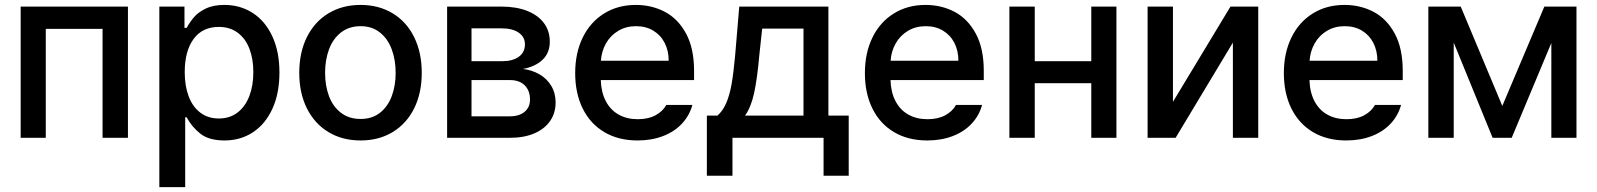

<svg xmlns="http://www.w3.org/2000/svg" viewBox="-20 -557 6453 776"><path d="M63.5 -530.3H497.1V0H394.5V-440.4H165V0H63.5Z M624 -530.3H725.6V-444.3H734.4Q747.6 -468.3 764.2 -487.8Q780.8 -507.3 811.3 -522.2Q841.8 -537.1 886.7 -537.1Q951.2 -537.1 1001.7 -504.4Q1052.2 -471.7 1080.8 -409.9Q1109.4 -348.1 1109.4 -263.7Q1109.4 -179.7 1081.1 -117.7Q1052.7 -55.7 1002.4 -22.5Q952.1 10.7 887.7 10.7Q824.2 10.7 789.6 -16.8Q754.9 -44.4 734.4 -83H728.5V199.2H624ZM864.3 -78.1Q908.7 -78.1 940.2 -102.3Q971.7 -126.5 987.8 -168.9Q1003.9 -211.4 1003.9 -265.6Q1003.9 -318.8 988 -360.1Q972.2 -401.4 940.7 -424.8Q909.2 -448.2 864.3 -448.2Q797.9 -448.2 762.2 -399.2Q726.6 -350.1 726.6 -265.6Q726.6 -209.5 742.7 -167.2Q758.8 -125 789.8 -101.6Q820.8 -78.1 864.3 -78.1Z M1189.5 -262.7Q1189.5 -344.7 1220.2 -406.7Q1251 -468.8 1307.1 -502.9Q1363.3 -537.1 1437.5 -537.1Q1511.2 -537.1 1567.4 -502.9Q1623.5 -468.8 1654.1 -406.5Q1684.6 -344.2 1684.6 -262.7Q1684.6 -181.2 1654.1 -119.4Q1623.5 -57.6 1567.4 -23.4Q1511.2 10.7 1437.5 10.7Q1363.3 10.7 1307.1 -23.4Q1251 -57.6 1220.2 -119.4Q1189.5 -181.2 1189.5 -262.7ZM1579.1 -262.7Q1579.1 -314.9 1563.2 -357.7Q1547.4 -400.4 1515.4 -425.8Q1483.4 -451.2 1437.5 -451.2Q1390.6 -451.2 1358.2 -425.8Q1325.7 -400.4 1309.8 -357.7Q1293.9 -314.9 1293.9 -262.7Q1293.9 -210.4 1309.8 -168.2Q1325.7 -126 1358.2 -101.1Q1390.6 -76.2 1437.5 -76.2Q1483.9 -76.2 1515.6 -101.1Q1547.4 -126 1563.2 -168.2Q1579.1 -210.4 1579.1 -262.7Z M1787.1 -530.3H2007.8Q2066.9 -530.3 2110.8 -512.9Q2154.8 -495.6 2178.5 -463.6Q2202.1 -431.6 2202.1 -388.7Q2202.1 -343.8 2173.3 -315.9Q2144.5 -288.1 2093.8 -278.3Q2130.4 -273.9 2160.4 -256.6Q2190.4 -239.3 2208 -210Q2225.6 -180.7 2225.6 -142.6Q2225.6 -100.6 2203.6 -68.4Q2181.6 -36.1 2139.9 -18.1Q2098.1 0 2041 0H1787.1ZM2122.1 -154.3Q2122.1 -190.9 2100.6 -212.2Q2079.1 -233.4 2041 -233.4H1885.7V-86.9H2041Q2078.6 -86.9 2100.3 -105.2Q2122.1 -123.5 2122.1 -154.3ZM2101.6 -377.9Q2101.6 -407.7 2076.4 -425Q2051.3 -442.4 2007.8 -442.4H1885.7V-309.6H2008.8Q2052.2 -309.6 2076.9 -327.6Q2101.6 -345.7 2101.6 -377.9Z M2304.7 -261.7Q2304.7 -342.8 2335.2 -405.3Q2365.7 -467.8 2421.4 -502.4Q2477.1 -537.1 2549.8 -537.1Q2613.8 -537.1 2667 -509.3Q2720.2 -481.4 2752.7 -421.6Q2785.2 -361.8 2785.2 -270.5V-233.4H2408.2Q2409.7 -184.1 2428.5 -148.2Q2447.3 -112.3 2480.5 -93.8Q2513.7 -75.2 2557.6 -75.2Q2600.1 -75.2 2629.4 -91.1Q2658.7 -106.9 2672.9 -132.8H2778.3Q2766.6 -89.8 2736.3 -57.4Q2706.1 -24.9 2659.9 -7.1Q2613.8 10.7 2556.6 10.7Q2479.5 10.7 2422.6 -22.9Q2365.7 -56.6 2335.2 -118.2Q2304.7 -179.7 2304.7 -261.7ZM2682.6 -311.5Q2682.6 -352.1 2666.3 -383.8Q2649.9 -415.5 2620.1 -433.3Q2590.3 -451.2 2550.8 -451.2Q2510.3 -451.2 2478.8 -432.4Q2447.3 -413.6 2429.2 -381.6Q2411.1 -349.6 2408.7 -311.5Z M2836.9 -89.8H2879.9Q2901.4 -108.9 2915 -140.1Q2928.7 -171.4 2936.8 -217Q2944.8 -262.7 2951.2 -333L2967.8 -530.3H3328.1V-89.8H3410.2V153.3H3308.6V0H2940.4V153.3H2836.9ZM3227.5 -89.8V-441.4H3060.5L3048.8 -333Q3040.5 -239.3 3028.1 -181.6Q3015.6 -124 2991.2 -89.8Z M3475.6 -261.7Q3475.6 -342.8 3506.1 -405.3Q3536.6 -467.8 3592.3 -502.4Q3647.9 -537.1 3720.7 -537.1Q3784.7 -537.1 3837.9 -509.3Q3891.1 -481.4 3923.6 -421.6Q3956.1 -361.8 3956.1 -270.5V-233.4H3579.1Q3580.6 -184.1 3599.4 -148.2Q3618.2 -112.3 3651.4 -93.8Q3684.6 -75.2 3728.5 -75.2Q3771 -75.2 3800.3 -91.1Q3829.6 -106.9 3843.8 -132.8H3949.2Q3937.5 -89.8 3907.2 -57.4Q3877 -24.9 3830.8 -7.1Q3784.7 10.7 3727.5 10.7Q3650.4 10.7 3593.5 -22.9Q3536.6 -56.6 3506.1 -118.2Q3475.6 -179.7 3475.6 -261.7ZM3853.5 -311.5Q3853.5 -352.1 3837.2 -383.8Q3820.8 -415.5 3791 -433.3Q3761.2 -451.2 3721.7 -451.2Q3681.2 -451.2 3649.7 -432.4Q3618.2 -413.6 3600.1 -381.6Q3582 -349.6 3579.6 -311.5Z M4162.1 -309.6H4390.6V-530.3H4492.2V0H4390.6V-220.7H4162.1V0H4059.6V-530.3H4162.1Z M4953.1 -530.3H5065.4V0H4962.9V-384.8L4731.4 0H4618.2V-530.3H4720.7V-145.5Z M5168.9 -261.7Q5168.9 -342.8 5199.5 -405.3Q5230 -467.8 5285.6 -502.4Q5341.3 -537.1 5414.1 -537.1Q5478 -537.1 5531.2 -509.3Q5584.5 -481.4 5616.9 -421.6Q5649.4 -361.8 5649.4 -270.5V-233.4H5272.5Q5273.9 -184.1 5292.7 -148.2Q5311.5 -112.3 5344.7 -93.8Q5377.9 -75.2 5421.9 -75.2Q5464.4 -75.2 5493.7 -91.1Q5522.9 -106.9 5537.1 -132.8H5642.6Q5630.9 -89.8 5600.6 -57.4Q5570.3 -24.9 5524.2 -7.1Q5478 10.7 5420.9 10.7Q5343.8 10.7 5286.9 -22.9Q5230 -56.6 5199.5 -118.2Q5168.9 -179.7 5168.9 -261.7ZM5546.9 -311.5Q5546.9 -352.1 5530.5 -383.8Q5514.2 -415.5 5484.4 -433.3Q5454.6 -451.2 5415 -451.2Q5374.5 -451.2 5343 -432.4Q5311.5 -413.6 5293.5 -381.6Q5275.4 -349.6 5272.9 -311.5Z M6221.7 -530.3H6351.6V0H6250V-383.3L6089.8 0H6012.7L5855.5 -384.8V0H5752.9V-530.3H5883.8L6051.8 -128.9Z"/></svg>

Font: Pretendard JP Medium
Style: Regular
Weight: 500
Designer: Base glyphs from Inter by Rasmus Andersson; Hangeul glyphs from Noto Sans CJK(Source Han Sans) by Jang Soo-young and Kan
Foundry: Kil Hyung-jin
Version: Version 1.309